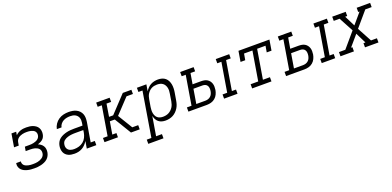

<svg xmlns="http://www.w3.org/2000/svg" viewBox="1 -1403 5098 2494"><g transform="rotate(-20 2550.0 -156.5)"><path d="M255 8Q231 8 206.5 6Q182 4 159.5 -2Q137 -8 116 -18Q95 -28 79.5 -44.5Q64 -61 56.5 -83.5Q49 -106 53 -130Q53 -132 53.5 -134Q54 -136 55 -137H119Q119 -136 119 -135Q119 -134 118 -133Q116 -118 122 -103.5Q128 -89 139 -79.5Q150 -70 164 -64.5Q178 -59 193 -55.5Q208 -52 223.5 -51Q239 -50 255 -50Q271 -50 287.5 -51Q304 -52 320.5 -55.5Q337 -59 353 -65.5Q369 -72 383.5 -82Q398 -92 407.5 -107Q417 -122 419 -139Q422 -156 418.5 -172.5Q415 -189 405 -201Q395 -213 380.5 -221Q366 -229 350.5 -233.5Q335 -238 318 -239.5Q301 -241 284 -241H223L233 -299H293Q308 -299 323 -300Q338 -301 353 -304.5Q368 -308 383 -313.5Q398 -319 411 -328Q424 -337 432.5 -351Q441 -365 443 -380Q446 -395 442.5 -409.5Q439 -424 430 -435Q421 -446 408 -452.5Q395 -459 381 -463Q367 -467 352 -468.5Q337 -470 322 -470Q307 -470 291.5 -469Q276 -468 260.5 -464Q245 -460 230.5 -454Q216 -448 203 -438Q190 -428 181.5 -413.5Q173 -399 171 -384L163 -339H98L128 -520H193L186 -474Q200 -489 218 -500Q236 -511 256 -517.5Q276 -524 295.5 -526Q315 -528 334 -528Q358 -528 381 -525Q404 -522 425 -514Q446 -506 464 -493Q482 -480 493 -461Q504 -442 507.5 -419Q511 -396 507 -373Q504 -354 495.5 -336Q487 -318 472 -305Q457 -292 439 -283.5Q421 -275 403 -269Q423 -261 440.5 -248Q458 -235 469.5 -216.5Q481 -198 484 -175Q487 -152 483 -129Q479 -106 467.5 -83.5Q456 -61 437 -44.5Q418 -28 395 -18Q372 -8 348.5 -2Q325 4 301.5 6Q278 8 255 8Z M811 8Q788 8 766 4.5Q744 1 724.5 -8Q705 -17 690 -32Q675 -47 667 -66.5Q659 -86 657 -108.5Q655 -131 659 -154Q663 -179 676 -204Q689 -229 711 -246Q733 -263 758.5 -273.5Q784 -284 810 -290Q836 -296 862 -298Q888 -300 914 -300H1030L1036 -335Q1039 -354 1038.5 -372Q1038 -390 1032 -406.5Q1026 -423 1014.5 -435.5Q1003 -448 988 -456Q973 -464 955 -467Q937 -470 919 -470Q895 -470 871 -465.5Q847 -461 825 -449Q803 -437 787 -416.5Q771 -396 766 -371H701Q708 -407 729 -438.5Q750 -470 781.5 -491Q813 -512 848.5 -520Q884 -528 919 -528Q947 -528 974 -523.5Q1001 -519 1024.5 -507.5Q1048 -496 1066 -477Q1084 -458 1093.5 -433.5Q1103 -409 1103.5 -381.5Q1104 -354 1100 -326L1055 -58H1112V0H980L997 -99Q982 -75 962 -53.5Q942 -32 917 -18Q892 -4 865 2Q838 8 811 8ZM826 -50Q859 -50 892 -59.5Q925 -69 952 -91Q979 -113 994 -144Q1009 -175 1015 -208L1020 -242H914Q900 -242 886 -241.5Q872 -241 858.5 -239.5Q845 -238 831 -235.5Q817 -233 803 -228.5Q789 -224 776 -217.5Q763 -211 751.5 -201.5Q740 -192 733.5 -179Q727 -166 725 -152Q722 -137 723.5 -122.5Q725 -108 731 -95.5Q737 -83 747 -74Q757 -65 770 -59.5Q783 -54 797.5 -52Q812 -50 826 -50Z M1225 0V-58H1289L1356 -462H1299V-520H1485V-462H1421L1393 -289H1450L1667 -520H1786V-462H1697L1507 -260L1630 -58H1712V0H1591L1451 -231H1383L1354 -58H1411V0Z M1752 215V157H1816L1918 -462H1862V-520H1993L1978 -429Q1992 -452 2011.5 -472Q2031 -492 2054.5 -504.5Q2078 -517 2103.5 -522.5Q2129 -528 2155 -528Q2183 -528 2209.5 -520.5Q2236 -513 2256 -496Q2276 -479 2288 -454.5Q2300 -430 2304.5 -403.5Q2309 -377 2308 -348.5Q2307 -320 2302 -292L2285 -192Q2281 -166 2273 -140.5Q2265 -115 2250.5 -91.5Q2236 -68 2215.5 -48Q2195 -28 2171 -15.5Q2147 -3 2120.5 2.5Q2094 8 2068 8Q2041 8 2016 1Q1991 -6 1972 -22Q1953 -38 1941.5 -60.5Q1930 -83 1925 -108L1881 157H1962V215ZM2053 -50Q2074 -50 2094 -54Q2114 -58 2132.5 -67.5Q2151 -77 2167 -92Q2183 -107 2194.5 -125Q2206 -143 2212 -162.5Q2218 -182 2222 -202L2238 -302Q2242 -322 2242.5 -343Q2243 -364 2238.5 -383.5Q2234 -403 2224 -420Q2214 -437 2198.5 -448.5Q2183 -460 2163 -465Q2143 -470 2122 -470Q2103 -470 2083.5 -466.5Q2064 -463 2046 -454Q2028 -445 2013 -430.5Q1998 -416 1987 -399Q1976 -382 1970 -363Q1964 -344 1961 -325L1944 -225Q1941 -204 1940 -183Q1939 -162 1942.5 -142Q1946 -122 1954.5 -104Q1963 -86 1978 -73.5Q1993 -61 2012.5 -55.5Q2032 -50 2053 -50Z M2878 0V-58H2942L3009 -462H2952V-520H3138V-462H3074L3007 -58H3064V0ZM2385 0V-58H2449L2516 -462H2460V-520H2646V-462H2582L2557 -315H2674Q2696 -315 2718 -311Q2740 -307 2758 -296Q2776 -285 2788.5 -268.5Q2801 -252 2807.5 -231.5Q2814 -211 2814 -188.5Q2814 -166 2811 -144Q2806 -115 2792.5 -86.5Q2779 -58 2755 -37.5Q2731 -17 2701 -8.5Q2671 0 2641 0ZM2515 -58H2641Q2660 -58 2679 -64Q2698 -70 2713 -83.5Q2728 -97 2736 -115.5Q2744 -134 2747 -153Q2750 -172 2748.5 -191.5Q2747 -211 2737.5 -226.5Q2728 -242 2711 -249.5Q2694 -257 2674 -257H2548Z M3266 0V-58H3371L3438 -462H3322L3307 -375H3242L3266 -520H3694L3670 -375H3604L3619 -462H3503L3436 -58H3533V0Z M4228 0V-58H4292L4359 -462H4302V-520H4488V-462H4424L4357 -58H4414V0ZM3735 0V-58H3799L3866 -462H3810V-520H3996V-462H3932L3907 -315H4024Q4046 -315 4068 -311Q4090 -307 4108 -296Q4126 -285 4138.5 -268.5Q4151 -252 4157.5 -231.5Q4164 -211 4164 -188.5Q4164 -166 4161 -144Q4156 -115 4142.5 -86.5Q4129 -58 4105 -37.5Q4081 -17 4051 -8.5Q4021 0 3991 0ZM3865 -58H3991Q4010 -58 4029 -64Q4048 -70 4063 -83.5Q4078 -97 4086 -115.5Q4094 -134 4097 -153Q4100 -172 4098.5 -191.5Q4097 -211 4087.5 -226.5Q4078 -242 4061 -249.5Q4044 -257 4024 -257H3898Z M4487 0V-58H4575L4750 -263L4643 -462H4562V-520H4748V-462H4720L4794 -315L4919 -462H4900V-520H5086V-462H4998L4823 -257L4930 -58H5012V0H4826V-58H4853L4780 -205L4654 -58H4673V0Z"/></g></svg>

Font: Iosevka Etoile Light Oblique
Style: Regular
Weight: 300
Italic angle: -9°
Designer: Belleve Invis
Foundry: Belleve Invis
Version: Version 15.5.2; ttfautohint (v1.8.4)